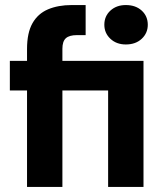

<svg xmlns="http://www.w3.org/2000/svg" viewBox="-20 -740 656 760"><path d="M87 0V-382H19V-499H87V-546Q87 -610 108.5 -648Q130 -686 170 -703Q210 -720 264 -720H319V-601H285Q254 -601 240.5 -588.5Q227 -576 227 -547V-499H548V0H408V-382H227V0ZM478 -564Q441 -564 417 -586.5Q393 -609 393 -642Q393 -676 417 -698Q441 -720 478 -720Q517 -720 541 -698Q565 -676 565 -642Q565 -609 541 -586.5Q517 -564 478 -564Z"/></svg>

Font: DM Sans 20pt ExtraBold
Style: Regular
Weight: 800
Version: Version 4.004;gftools[0.9.30]